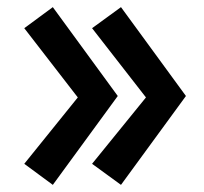

<svg xmlns="http://www.w3.org/2000/svg" viewBox="-20 -524 571 538"><path d="M48 -445 128 -504 310 -255 128 -6 48 -65 198 -251ZM238 -445 319 -504 501 -255 319 -6 238 -65 389 -251Z"/></svg>

Font: Venryn Sans SemiBold
Style: Regular
Weight: 600
Designer: Owen Earl, indestructible type* (font) & Cristiano Sobral (main changes)
Version: Version 3.60;October 28, 2020;FontCreator 13.0.0.2681 64-bit